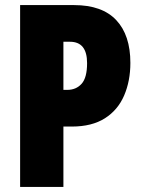

<svg xmlns="http://www.w3.org/2000/svg" viewBox="-20 -734 560 754"><path d="M271 -714Q381 -714 436.5 -655Q492 -596 492 -487Q492 -416 467.5 -359Q443 -302 392 -269.5Q341 -237 262 -237H229V0H59V-714ZM255 -570H229V-381H244Q279 -381 300.5 -405Q322 -429 322 -486Q322 -570 255 -570Z"/></svg>

Font: Noto Sans Lao UI ExtCond Blk
Style: Regular
Weight: 900
Width: 2
Designer: Monotype Design Team
Foundry: Monotype Imaging Inc.
Version: Version 2.000; ttfautohint (v1.8.4.7-5d5b)